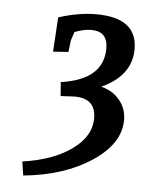

<svg xmlns="http://www.w3.org/2000/svg" viewBox="-41 -889 407 538"><g transform="rotate(5 162.0 -620.0)"><path d="M209 -854Q324 -854 324 -766Q324 -691 240 -653Q273 -645 292.5 -621Q312 -597 312 -566Q312 -499 235 -448Q158 -397 44 -386L38 -425Q123 -437 175.5 -474.5Q228 -512 228 -563Q228 -619 168 -619L129 -617L126 -656Q245 -673 245 -761Q245 -809 199 -809Q177 -809 152 -799L144 -775L140 -742L97 -739L103 -836Q159 -854 209 -854Z"/></g></svg>

Font: Andada
Style: Italic
Weight: 400
Italic angle: -8.29999°
Designer: Carolina Giovagnoli
Foundry: Carolina Giovagnoli
Version: Version 1.003